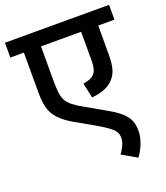

<svg xmlns="http://www.w3.org/2000/svg" viewBox="-147 -723 877 1012"><g transform="rotate(-20 292.0 -217.0)"><path d="M584 -539V-622H0V-539H76V-318C76 -268 81 -236 91 -211C111 -165 148 -135 200 -105L297 -50C389 4 405 21 405 59C405 87 388 117 371 140L454 188C475 159 503 108 503 54C503 -12 474 -50 391 -97L272 -165C182 -217 172 -236 172 -352V-539H397V-386C397 -334 390 -317 375 -302C363 -289 344 -283 315 -278L333 -194C391 -199 433 -217 458 -247C484 -277 493 -313 493 -381V-539Z"/></g></svg>

Font: Noto Sans Medium
Style: Italic
Weight: 500
Italic angle: -12°
Designer: Monotype Design Team
Foundry: Monotype Imaging Inc.
Version: Version 2.013